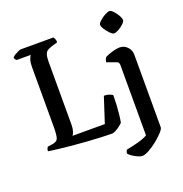

<svg xmlns="http://www.w3.org/2000/svg" viewBox="-161 -882 1168 1224"><g transform="rotate(-20 423.0 -270.0)"><path d="M465 0Q435 0 390.5 -2Q346 -4 296 -7.5Q246 -11 197 -15.5Q148 -20 107 -25Q66 -30 41 -34Q41 -44 44 -51Q47 -58 50 -62L79 -66Q114 -70 121.5 -91.5Q129 -113 129 -168V-567Q129 -607 136.5 -626Q144 -645 148 -649H52Q49 -651 44.5 -657Q40 -663 40 -671Q45 -678 57.5 -685.5Q70 -693 82.5 -698.5Q95 -704 101 -704H321Q326 -699 330 -689Q334 -679 334 -667L291 -654Q276 -649 264.5 -642.5Q253 -636 246.5 -619.5Q240 -603 240 -568V-142Q240 -116 234 -98Q228 -80 222 -73H441L497 -245Q518 -245 533.5 -239Q549 -233 555 -228Q555 -197 553 -162.5Q551 -128 547.5 -97Q544 -66 540 -46Q533 -38 518.5 -27Q504 -16 489 -8Q474 0 465 0ZM596 200Q587 200 569 192.5Q551 185 534.5 174Q518 163 510 153Q510 143 513 136.5Q516 130 518 128Q558 121 599.5 109.5Q641 98 663 84V-392Q663 -400 660 -407Q657 -414 648 -417L584 -440Q585 -452 589 -460.5Q593 -469 596 -472Q607 -478 625 -484.5Q643 -491 662.5 -495.5Q682 -500 696 -500Q726 -500 747.5 -478Q769 -456 769 -423V68Q769 79 749.5 100.5Q730 122 701.5 145Q673 168 644 184Q615 200 596 200ZM695 -596Q685 -596 669.5 -611.5Q654 -627 641.5 -646Q629 -665 629 -678Q629 -688 645.5 -703Q662 -718 682.5 -729Q703 -740 715 -740Q725 -740 740 -724Q755 -708 766 -688.5Q777 -669 777 -657Q777 -647 762 -632.5Q747 -618 727.5 -607Q708 -596 695 -596Z"/></g></svg>

Font: Texturina 72pt SemiBold
Style: Regular
Weight: 600
Designer: Guillermo Torres Carreño
Foundry: Omnibus-Type
Version: Version 1.002; ttfautohint (v1.8.3)